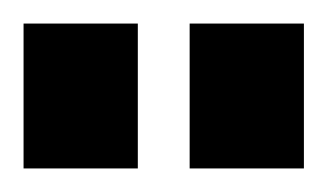

<svg xmlns="http://www.w3.org/2000/svg" viewBox="-20 -745 278 163"><path d="M0 -602V-725H97V-602ZM141 -602V-725H238V-602Z"/></svg>

Font: Archivo ExtraCondensed Black
Style: Regular
Weight: 900
Width: 2
Designer: Hector Gatti
Foundry: Omnibus-Type
Version: Version 2.001; ttfautohint (v1.8.3)